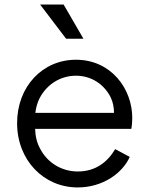

<svg xmlns="http://www.w3.org/2000/svg" viewBox="-20 -810 655 842"><path d="M346 -640 259 -790H156L270 -640ZM321 12C430 12 517 -50 549 -122L485 -156C452 -100 400 -58 321 -58C253 -58 189 -94 156 -158C142 -183 135 -212 134 -245H556C559 -262 560 -280 560 -293C560 -421 467 -548 313 -548C167 -548 55 -431 55 -270C55 -108 171 12 321 12ZM135 -315C138 -339 144 -361 154 -380C186 -441 246 -478 313 -478C380 -478 436 -441 465 -384C475 -363 480 -340 480 -315Z"/></svg>

Font: Plus Jakarta Sans
Style: Regular
Weight: 400
Designer: Gumpita Rahayu
Foundry: Tokotype
Version: Version 2.071;gftools[0.9.30]